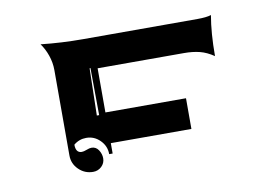

<svg xmlns="http://www.w3.org/2000/svg" viewBox="-48 -546 682 481"><g transform="rotate(-10 293.0 -306.0)"><path d="M79.6 -474.6Q132.1 -468.8 187.5 -468.8H477.5Q501 -468.8 512.7 -472.7Q504.9 -428.2 504.9 -369.6Q487.1 -381.8 469.4 -386.2Q451.7 -390.6 429.7 -390.6H210V-278.3H415V-200.2H210V-173.8H201.2Q201.2 -194.3 186.5 -209.1Q171.9 -223.9 151.4 -223.9Q133.3 -223.9 119.4 -212.2Q119.4 -191.4 134.5 -191.2Q139.6 -191.2 147.3 -194.2Q155 -197.3 160.2 -197.3Q171.6 -197.3 178.1 -187.3Q184.6 -177.2 184.6 -166.3Q184.6 -154.1 175.7 -145.5Q166.7 -137 154.3 -137Q132.8 -137 117.7 -151.9Q102.5 -166.7 102.5 -187.7V-405.3Q102.5 -424.1 96.1 -442.6Q89.6 -461.2 79.6 -474.6ZM187.5 -274.4H193.4L192.4 -394.5L190.2 -394Z"/></g></svg>

Font: AgreloyInT3
Style: Medium
Weight: 400
Designer: gluk
Foundry: gluk
Version: Version 0.27